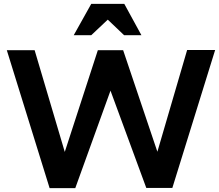

<svg xmlns="http://www.w3.org/2000/svg" viewBox="-20 -967 1126 987"><path d="M15 -709H158L313 -186L483 -709H613L789 -187L942 -710H1086L866 -1H732L548 -501L367 0H235ZM449 -947H619L707 -786H618L534 -866L449 -786H359Z"/></svg>

Font: Rising Sun
Style: Bold
Weight: 700
Designer: Matt McInerney, Pablo Impallari, Rodrigo Fuenzalida (Raleway font), Stephen Hutchings (Greek), Cristiano Sobral (main ch
Foundry: The Rising Sun Project Authors
Version: Version 4.327; ttfautohint (v1.8.4.7-5d5b-dirty)